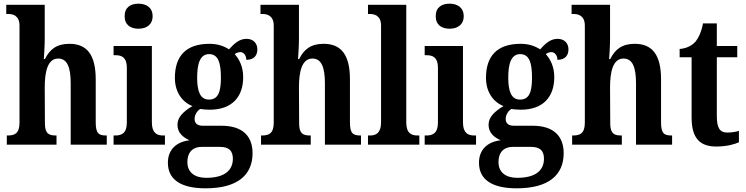

<svg xmlns="http://www.w3.org/2000/svg" viewBox="-20 -786 4051 1043"><path d="M17 0H287V-50H284C246 -50 224 -59 224 -116L223 -312C223 -397 239 -468 296 -468C346 -468 364 -419 364 -333V0H560V-50H558C518 -50 500 -59 500 -121V-355C500 -490 451 -548 357 -548C288 -548 250 -518 224 -465H218C219 -479 223 -533 223 -577V-760H14V-710H26C49 -710 86 -702 86 -647V-120C86 -59 58 -50 21 -50H17Z M732 -630C774 -630 809 -651 809 -698C809 -746 774 -766 732 -766C689 -766 657 -746 657 -698C657 -651 689 -630 732 -630ZM597 0H876V-50H866C834 -50 805 -62 805 -121V-536H597V-486H609C641 -486 669 -474 669 -419V-120C669 -62 640 -50 607 -50H597Z M1097 237C1270 237 1352 165 1352 46C1352 -44 1300 -103 1183 -103H1081C1055 -103 1037 -114 1037 -140C1037 -164 1053 -185 1067 -194C1078 -192 1105 -190 1118 -190C1244 -190 1301 -263 1301 -367C1301 -424 1280 -464 1255 -492C1263 -498 1274 -503 1286 -503C1301 -503 1318 -488 1318 -461C1363 -461 1378 -488 1378 -518C1378 -549 1358 -575 1319 -575C1278 -575 1251 -547 1224 -518C1196 -536 1162 -548 1118 -548C989 -548 930 -480 930 -363C930 -286 970 -231 1025 -210C978 -181 944 -151 944 -108C944 -62 978 -38 1010 -24C939 -16 892 26 892 98C892 188 960 237 1097 237ZM1115 -245C1067 -245 1051 -291 1051 -364C1051 -441 1067 -492 1116 -492C1166 -492 1180 -443 1180 -365C1180 -290 1167 -245 1115 -245ZM1100 180C1036 180 998 149 998 95C998 29 1040 12 1074 12H1176C1222 12 1245 32 1245 76C1245 140 1199 180 1100 180Z M1398 0H1668V-50H1665C1627 -50 1605 -59 1605 -116L1604 -312C1604 -397 1620 -468 1677 -468C1727 -468 1745 -419 1745 -333V0H1941V-50H1939C1899 -50 1881 -59 1881 -121V-355C1881 -490 1832 -548 1738 -548C1669 -548 1631 -518 1605 -465H1599C1600 -479 1604 -533 1604 -577V-760H1395V-710H1407C1430 -710 1467 -702 1467 -647V-120C1467 -59 1439 -50 1402 -50H1398Z M1979 0H2258V-50H2248C2215 -50 2187 -62 2187 -121V-760H1979V-710H1990C2013 -710 2050 -702 2050 -647V-121C2050 -62 2021 -50 1990 -50H1979Z M2422 -630C2464 -630 2499 -651 2499 -698C2499 -746 2464 -766 2422 -766C2379 -766 2347 -746 2347 -698C2347 -651 2379 -630 2422 -630ZM2287 0H2566V-50H2556C2524 -50 2495 -62 2495 -121V-536H2287V-486H2299C2331 -486 2359 -474 2359 -419V-120C2359 -62 2330 -50 2297 -50H2287Z M2787 237C2960 237 3042 165 3042 46C3042 -44 2990 -103 2873 -103H2771C2745 -103 2727 -114 2727 -140C2727 -164 2743 -185 2757 -194C2768 -192 2795 -190 2808 -190C2934 -190 2991 -263 2991 -367C2991 -424 2970 -464 2945 -492C2953 -498 2964 -503 2976 -503C2991 -503 3008 -488 3008 -461C3053 -461 3068 -488 3068 -518C3068 -549 3048 -575 3009 -575C2968 -575 2941 -547 2914 -518C2886 -536 2852 -548 2808 -548C2679 -548 2620 -480 2620 -363C2620 -286 2660 -231 2715 -210C2668 -181 2634 -151 2634 -108C2634 -62 2668 -38 2700 -24C2629 -16 2582 26 2582 98C2582 188 2650 237 2787 237ZM2805 -245C2757 -245 2741 -291 2741 -364C2741 -441 2757 -492 2806 -492C2856 -492 2870 -443 2870 -365C2870 -290 2857 -245 2805 -245ZM2790 180C2726 180 2688 149 2688 95C2688 29 2730 12 2764 12H2866C2912 12 2935 32 2935 76C2935 140 2889 180 2790 180Z M3088 0H3358V-50H3355C3317 -50 3295 -59 3295 -116L3294 -312C3294 -397 3310 -468 3367 -468C3417 -468 3435 -419 3435 -333V0H3631V-50H3629C3589 -50 3571 -59 3571 -121V-355C3571 -490 3522 -548 3428 -548C3359 -548 3321 -518 3295 -465H3289C3290 -479 3294 -533 3294 -577V-760H3085V-710H3097C3120 -710 3157 -702 3157 -647V-120C3157 -59 3129 -50 3092 -50H3088Z M3871 10C3931 10 3974 -4 3994 -13V-75C3975 -69 3953 -66 3930 -66C3889 -66 3874 -93 3874 -156V-475H3985V-536H3874V-659H3799C3790 -612 3776 -583 3760 -562C3742 -541 3713 -523 3672 -520V-475H3737V-147C3737 -30 3787 10 3871 10Z"/></svg>

Font: Noto Serif Tamil Condensed
Style: Bold
Weight: 700
Width: 3
Designer: Indian Type Foundry, Tom Grace, and the Monotype Design Team
Foundry: Monotype Imaging Inc.
Version: Version 2.004